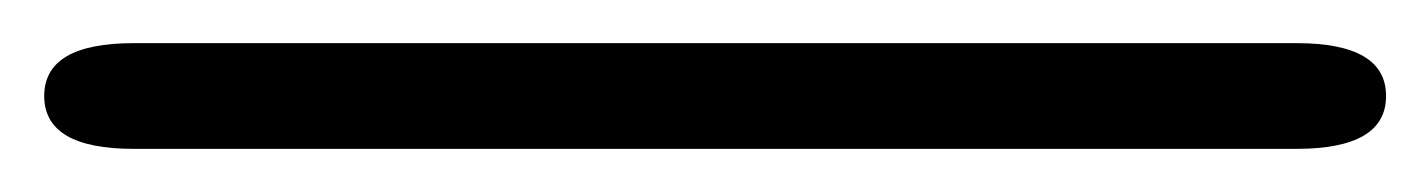

<svg xmlns="http://www.w3.org/2000/svg" viewBox="-22 50 662 89"><path d="M-1.5 94.5Q-1.5 70 40 70H579Q620.5 70 620.5 94.5Q620.5 119 579 119H40Q-1.5 119 -1.5 94.5Z"/></svg>

Font: Sono Monospace Light
Style: Regular
Weight: 300
Version: Version 2.112